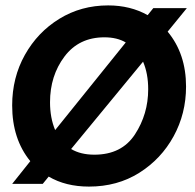

<svg xmlns="http://www.w3.org/2000/svg" viewBox="-20 -680 722 710"><path d="M380 -660Q462 -660 526 -624L547 -650H671L600 -563Q668 -481 668 -360Q668 -260 622 -176Q576 -92 495 -41Q414 10 309 10Q223 10 160 -27L138 0H25L92 -84Q25 -166 25 -290Q25 -393 72 -477Q119 -561 199.5 -610.5Q280 -660 380 -660ZM165 -302Q165 -244 184 -199L445 -523Q413 -542 366 -542Q272 -542 218.5 -471Q165 -400 165 -302ZM329 -108Q430 -108 479 -183Q528 -258 528 -350Q528 -408 509 -452L243 -129Q278 -108 329 -108Z"/></svg>

Font: Zilla Slab
Style: Bold Italic
Weight: 700
Italic angle: -6°
Designer: Typotheque.com
Foundry: Typotheque type foundry
Version: Version 1.1; 2017; ttfautohint (v1.6)